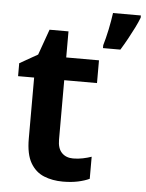

<svg xmlns="http://www.w3.org/2000/svg" viewBox="-54 -804 651 858"><g transform="rotate(5 271.5 -375.0)"><path d="M297 -97Q319 -97 340.5 -101.5Q362 -106 379 -112V-13Q358 -3 328 3.5Q298 10 260 10Q213 10 175 -5.5Q137 -21 114.5 -59.5Q92 -98 92 -168V-442H20V-500L101 -546L142 -661H227V-544H374V-442H227V-175Q227 -136 246 -116.5Q265 -97 297 -97ZM543 -750Q535 -729 522.5 -704Q510 -679 495.5 -652.5Q481 -626 465 -600H387V-613Q391 -627 396 -646Q401 -665 405 -685Q409 -705 412.5 -724.5Q416 -744 418 -760H543Z"/></g></svg>

Font: Noto Sans Oriya SemiBold
Style: Regular
Weight: 600
Version: Version 2.003